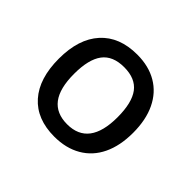

<svg xmlns="http://www.w3.org/2000/svg" viewBox="-94 -831 558 558"><g transform="rotate(45 185.0 -552.5)"><path d="M183.1 -382.8Q110.8 -382.8 71.5 -427Q32.2 -471.2 32.2 -552.7Q32.2 -633.8 72.3 -678Q112.3 -722.2 185.1 -722.2Q232.4 -722.2 266.6 -702.1Q300.8 -682.1 319.1 -644Q337.4 -606 337.4 -552.7Q337.4 -499.5 319.1 -461.4Q300.8 -423.3 265.9 -403.1Q231 -382.8 183.1 -382.8ZM184.1 -434.6Q273.4 -434.6 273.4 -552.7Q273.4 -612.3 252 -640.9Q230.5 -669.4 184.1 -669.4Q137.7 -669.4 116.2 -640.9Q94.7 -612.3 94.7 -552.7Q94.7 -493.2 116.9 -463.9Q139.2 -434.6 184.1 -434.6Z"/></g></svg>

Font: Viking Open Sans
Style: Regular
Weight: 400
Foundry: Ascender Corporation
Version: Version 2.001